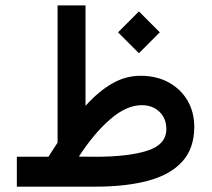

<svg xmlns="http://www.w3.org/2000/svg" viewBox="-20 -698 791 718"><path d="M499.5 -655.3 577.6 -577.1 499.5 -499 421.4 -577.1ZM161.1 -111.8Q169.4 -125.5 178.5 -138.7Q187.5 -151.9 195.3 -164.6V-677.7H299.8V-302.2Q349.1 -356.9 399.4 -385.7Q449.7 -414.6 505.9 -414.6Q565.4 -414.6 610.6 -389.9Q655.8 -365.2 681.2 -322Q706.5 -278.8 706.5 -222.7Q706.1 -142.6 661.4 -93.5Q616.7 -44.4 533.9 -22.2Q451.2 0 336.9 0H43V-111.8ZM510.3 -304.7Q453.1 -304.7 392.3 -252.2Q331.5 -199.7 274.9 -112.3L338.4 -111.8Q460 -111.8 531 -134.5Q602.1 -157.2 602.1 -215.8Q602.1 -254.9 576.4 -279.8Q550.8 -304.7 510.3 -304.7Z"/></svg>

Font: Vazirmatn UI FD Medium
Style: Regular
Weight: 500
Designer: Saber Rastikerdar
Foundry: Saber Rastikerdar
Version: Version 33.003